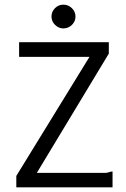

<svg xmlns="http://www.w3.org/2000/svg" viewBox="-20 -804 540 824"><path d="M62 -623H447V-574L138 -62H432Q439 -62 447.5 -65Q456 -68 463 -68V0H50V-49L364 -560H62ZM216 -769Q231 -784 252 -784Q273 -784 288.5 -769Q304 -754 304 -733Q304 -712 288.5 -697Q273 -682 252 -682Q232 -682 216.5 -697Q201 -712 201 -733Q201 -754 216 -769Z"/></svg>

Font: Inconsolata
Style: Regular
Weight: 400
Designer: Raph Levien, Kirill Tkachev
Foundry: Cyreal
Version: Version 1.013